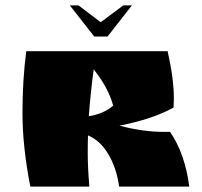

<svg xmlns="http://www.w3.org/2000/svg" viewBox="-20 -689 746 709"><path d="M622 -326 621 -292Q544 -249 421 -225Q507 -202 587 -202H608Q663 -122 679 0H420Q410 -70 379.5 -120.5Q349 -171 305 -189Q304 -172 304 -121Q304 -70 310 0H92Q63 -148 63 -271Q63 -394 77 -500H599Q622 -398 622 -326ZM326 -433Q314 -343 308 -260Q362 -268 398 -299Q380 -365 326 -433ZM328 -554 238 -669H270L352 -607L435 -669H467L377 -554Z"/></svg>

Font: Ruslan Display
Style: Regular
Weight: 400
Version: Version 1.000